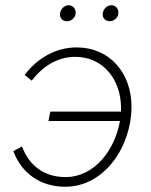

<svg xmlns="http://www.w3.org/2000/svg" viewBox="-20 -707 578 733"><path d="M229 6C380 6 482 -149 482 -300C482 -430 397 -526 273 -526C197 -526 126 -489 74 -421L101 -399C145 -456 201 -490 268 -490C371 -490 442 -406 442 -295V-281H172L165 -245H438C419 -136 342 -31 230 -31C148 -31 91 -75 64 -148L31 -130C62 -46 134 6 229 6ZM236 -626C253 -626 269 -640 269 -659C269 -674 258 -687 242 -687C225 -687 209 -671 209 -652C209 -637 219 -626 236 -626ZM399 -626C416 -626 432 -640 432 -659C432 -674 422 -687 405 -687C388 -687 372 -671 372 -652C372 -637 383 -626 399 -626Z"/></svg>

Font: Fixel Text 20240404 ExtraLight
Style: Italic
Weight: 200
Width: 4
Italic angle: -10°
Designer: AlfaBravo + MacPaw
Foundry: Kyrylo Tkachov, Marchela Mozhyna, Serhii Makarenko, Maria Weinstein, Zakhar Kryvoshyya
Version: Version 1.211;Glyphs 3.2 (3225)